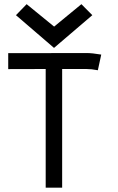

<svg xmlns="http://www.w3.org/2000/svg" viewBox="-20 -886 558 911"><path d="M236.3 -658.7 55.7 -814 106.4 -866.2 236.8 -759.8 366.2 -866.2 418 -814ZM196.8 4.4V-558.6Q141.1 -558.6 85.7 -558.3Q30.3 -558.1 19 -558.1V-633.8Q44.9 -633.8 193.6 -634Q342.3 -634.3 392.1 -634.3Q416.5 -634.3 460.4 -627L444.3 -552.7Q414.1 -558.6 389.6 -558.6H274.9V4.4Z"/></svg>

Font: FantasqueSansM Nerd Font
Style: Regular
Weight: 400
Monospace: yes
Designer: Jany Belluz
Version: Version 1.8.0 ; ttfautohint (v1.8.2);Nerd Fonts 3.4.0